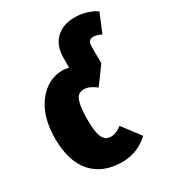

<svg xmlns="http://www.w3.org/2000/svg" viewBox="-186 -875 922 1008"><g transform="rotate(-30 275.0 -371.5)"><path d="M420.9 -763.2Q490.2 -763.2 549.8 -726.1L502.9 -612.8Q474.6 -626 455.1 -626Q436.5 -626 429.2 -615.7Q421.9 -605.5 421.9 -581.1V-483.9L346.2 -380.9Q307.6 -412.1 274.9 -412.1Q252.4 -412.1 239.5 -401.4Q226.6 -390.6 218.8 -357.2Q210.9 -323.7 210.9 -263.2Q210.9 -220.7 215.8 -192.1Q220.7 -163.6 230 -149.4Q239.3 -135.3 249.8 -130.1Q260.3 -125 274.9 -125Q304.2 -125 340.8 -151.9L421.9 -44.9Q353.5 20 259.8 20Q143.1 20 78.6 -52.5Q14.2 -125 14.2 -263.2Q14.2 -395 75.2 -474.6Q136.2 -554.2 228 -554.2Q238.3 -554.2 264.2 -548.8V-606.9Q264.2 -681.2 306.4 -722.2Q348.6 -763.2 420.9 -763.2Z"/></g></svg>

Font: Fira Sans Compressed Heavy
Style: Regular
Weight: 900
Width: 1
Designer: Carrois Corporate & Edenspiekermann AG
Foundry: Carrois Corporate GbR & Edenspiekermann AG
Version: Version 4.203;PS 004.203;hotconv 1.0.88;makeotf.lib2.5.64775